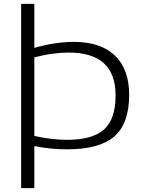

<svg xmlns="http://www.w3.org/2000/svg" viewBox="-20 -760 739 990"><path d="M89 210V-740H157V-513Q209 -528 260.5 -536Q312 -544 361 -544Q499 -544 572.5 -473.5Q646 -403 646 -271Q646 -123 569.5 -56.5Q493 10 326 10Q287 10 243.5 6Q200 2 157 -7V210ZM326 -39Q456 -39 516 -92Q576 -145 576 -268Q576 -489 334 -489Q295 -489 250 -483Q205 -477 157 -464V-59Q207 -48 249 -43.5Q291 -39 326 -39Z"/></svg>

Font: Georama Extended Light
Style: Regular
Weight: 300
Width: 7
Designer: Jean-Baptiste Levee
Foundry: Production Type
Version: Version 1.000